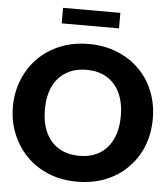

<svg xmlns="http://www.w3.org/2000/svg" viewBox="-61 -973 908 1035"><g transform="rotate(5 393.5 -455.5)"><path d="M394 8Q309 8 239.5 -20.5Q170 -49 120 -100Q71 -150 43 -218Q15 -286 15 -365Q15 -444 43 -512Q71 -580 120 -630Q170 -680 239.5 -708.5Q309 -737 394 -737Q479 -737 549.5 -708Q620 -679 669 -629Q719 -579 745.5 -511Q772 -443 772 -365Q772 -286 745.5 -218Q719 -150 669 -100Q620 -49 549.5 -20.5Q479 8 394 8ZM394 -132Q460 -132 505.5 -160.5Q551 -189 575 -241.5Q599 -294 599 -365Q599 -436 575 -488Q551 -540 505.5 -568.5Q460 -597 394 -597Q329 -597 282.5 -568.5Q236 -540 212 -488Q188 -436 188 -365Q188 -294 212 -241.5Q236 -189 282.5 -160.5Q329 -132 394 -132ZM238 -835V-919H548V-835Z"/></g></svg>

Font: Aleo Black
Style: Regular
Weight: 900
Designer: Alessio Laiso
Foundry: Alessio Laiso
Version: Version 2.001;gftools[0.9.29]